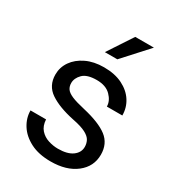

<svg xmlns="http://www.w3.org/2000/svg" viewBox="-183 -855 882 971"><g transform="rotate(30 258.0 -370.0)"><path d="M376.5 -140.1Q376.5 -159.7 367.9 -176.5Q359.4 -193.4 333.3 -207.3Q307.1 -221.2 254.9 -231.4Q166.5 -250 115.5 -284.4Q64.5 -318.8 64.5 -383.8Q64.5 -425.8 88.6 -460.7Q112.8 -495.6 157 -516.8Q201.2 -538.1 260.3 -538.1Q323.7 -538.1 368.7 -515.6Q413.6 -493.2 437.5 -455.8Q461.4 -418.5 461.4 -373H371.1Q371.1 -405.8 342.5 -434.8Q314 -463.9 260.3 -463.9Q204.1 -463.9 179.7 -439.5Q155.3 -415 155.3 -386.2Q155.3 -366.7 165 -352.5Q174.8 -338.4 200.9 -327.1Q227.1 -315.9 276.9 -304.7Q374.5 -282.2 420.7 -246.6Q466.8 -210.9 466.8 -147Q466.8 -77.6 410.9 -33.9Q355 9.8 262.7 9.8Q192.9 9.8 144.5 -15.1Q96.2 -40 71.3 -79.6Q46.4 -119.1 46.4 -163.1H137.2Q139.2 -126 158.7 -104.2Q178.2 -82.5 206.5 -73.5Q234.9 -64.5 262.7 -64.5Q317.9 -64.5 347.2 -85.9Q376.5 -107.4 376.5 -140.1ZM224.6 -606.4 319.3 -750H428.2L297.4 -606.4Z"/></g></svg>

Font: Vazirmatn UI
Style: Regular
Weight: 400
Designer: Saber Rastikerdar
Foundry: Saber Rastikerdar
Version: Version 33.003